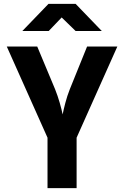

<svg xmlns="http://www.w3.org/2000/svg" viewBox="-20 -970 640 990"><path d="M95 -810H231L298 -880L370 -810H505L370 -950H230ZM225 0H375V-260L585 -730H429L340 -510C322 -466 309 -410 303 -380C297 -410 282 -466 264 -510L172 -730H15L225 -260Z"/></svg>

Font: JetBrains Mono ExtraBold
Style: Regular
Weight: 800
Monospace: yes
Designer: Philipp Nurullin, Konstantin Bulenkov
Foundry: JetBrains
Version: Version 2.305